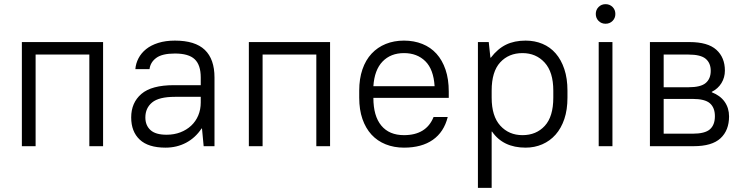

<svg xmlns="http://www.w3.org/2000/svg" viewBox="-20 -702 3576 922"><path d="M85 -500H475V0H409V-440H151V0H85Z M775 7Q692 7 651 -31.5Q610 -70 610 -138Q610 -209 659 -251Q708 -293 815 -293H944V-330Q944 -390 915 -417.5Q886 -445 820 -445Q759 -445 730.5 -424Q702 -403 698 -370H630Q632 -397 645 -422Q658 -447 681.5 -466Q705 -485 740 -496Q775 -507 820 -507Q917 -507 963.5 -462.5Q1010 -418 1010 -330V0H958L950 -85H948Q918 -40 873.5 -16.5Q829 7 775 7ZM780 -55Q816 -55 846 -66.5Q876 -78 898 -98.5Q920 -119 932 -147.5Q944 -176 944 -210V-237H820Q743 -237 710.5 -210Q678 -183 678 -138Q678 -100 702.5 -77.5Q727 -55 780 -55Z M1175 -500H1565V0H1499V-440H1241V0H1175Z M1920 7Q1872 7 1832 -9Q1792 -25 1764 -55.5Q1736 -86 1720.5 -130.5Q1705 -175 1705 -233V-267Q1705 -324 1720.5 -369Q1736 -414 1764.5 -444.5Q1793 -475 1832.5 -491Q1872 -507 1920 -507Q1968 -507 2008 -491Q2048 -475 2076 -444Q2104 -413 2119.5 -367.5Q2135 -322 2135 -262V-232H1773Q1773 -145 1811 -99Q1849 -53 1920 -53Q2027 -53 2062 -140H2130Q2112 -68 2058.5 -30.5Q2005 7 1920 7ZM1920 -447Q1856 -447 1817 -406.5Q1778 -366 1773 -288H2067Q2062 -369 2022.5 -408Q1983 -447 1920 -447Z M2275 -500H2327L2335 -425H2337Q2370 -468 2410 -487.5Q2450 -507 2504 -507Q2548 -507 2585 -491.5Q2622 -476 2648.5 -445.5Q2675 -415 2690 -370Q2705 -325 2705 -267V-233Q2705 -175 2690 -130.5Q2675 -86 2648 -55.5Q2621 -25 2584 -9Q2547 7 2504 7Q2396 7 2343 -70H2341V200H2275ZM2489 -53Q2555 -53 2596 -97.5Q2637 -142 2637 -233V-267Q2637 -356 2595.5 -401.5Q2554 -447 2489 -447Q2423 -447 2382 -402.5Q2341 -358 2341 -267V-233Q2341 -144 2382.5 -98.5Q2424 -53 2489 -53Z M2855 -500H2921V0H2855ZM2888 -588Q2868 -588 2854.5 -601.5Q2841 -615 2841 -635Q2841 -655 2854.5 -668.5Q2868 -682 2888 -682Q2908 -682 2921.5 -668.5Q2935 -655 2935 -635Q2935 -615 2921.5 -601.5Q2908 -588 2888 -588Z M3101 -500H3291Q3379 -500 3420 -463Q3461 -426 3461 -363Q3461 -330 3444.5 -303Q3428 -276 3398 -261V-259Q3439 -243 3460 -213Q3481 -183 3481 -143Q3481 -76 3440 -38Q3399 0 3311 0H3101ZM3393 -362Q3393 -399 3369 -419.5Q3345 -440 3286 -440H3167V-283H3286Q3345 -283 3369 -303.5Q3393 -324 3393 -362ZM3413 -144Q3413 -185 3389 -206Q3365 -227 3306 -227H3167V-60H3306Q3365 -60 3389 -81Q3413 -102 3413 -144Z"/></svg>

Font: PT Root UI
Style: Regular
Weight: 400
Designer: Vitaly Kuzmin
Foundry: ParaType Ltd.
Version: Version 2.001G